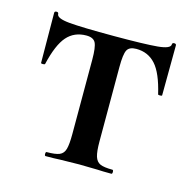

<svg xmlns="http://www.w3.org/2000/svg" viewBox="-70 -482 559 553"><g transform="rotate(15 209.0 -205.0)"><path d="M111 -12Q137 -12 149 -17Q161 -22 165 -36.5Q169 -51 169 -81V-303Q169 -340 162.5 -353Q156 -366 135 -366Q99 -366 77 -341Q55 -316 41 -256Q40 -254 34.5 -254Q29 -254 29 -256L28 -405Q28 -410 34 -410Q40 -410 40 -405Q40 -392 78 -388.5Q116 -385 212 -385Q303 -385 341 -388.5Q379 -392 379 -405Q379 -410 385 -410Q391 -410 391 -405L390 -256Q390 -254 384 -254Q378 -254 378 -256Q364 -316 341.5 -341Q319 -366 284 -366Q263 -366 256.5 -353.5Q250 -341 250 -303V-81Q250 -51 254.5 -36.5Q259 -22 270.5 -17Q282 -12 307 -12Q310 -12 310 -6Q310 0 307 0Q280 0 265 -1L211 -2L154 -1Q139 0 111 0Q108 0 108 -6Q108 -12 111 -12Z"/></g></svg>

Font: Cormorant Garamond SemiBold
Style: Regular
Weight: 600
Designer: Christian Thalmann (Catharsis Fonts)
Foundry: Catharsis Fonts
Version: Version 4.000